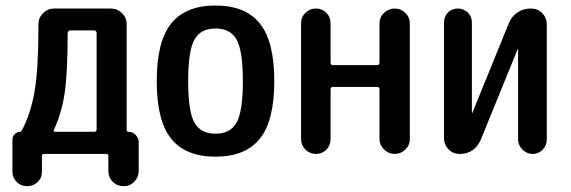

<svg xmlns="http://www.w3.org/2000/svg" viewBox="-20 -550 2040 686"><path d="M172.9 -86.9Q168.9 -79.1 177.7 -79.1H316.4Q325.2 -79.1 325.2 -87.9V-431.6Q325.2 -440.4 316.4 -441.4H231.4Q222.7 -441.4 221.7 -430.7Q221.7 -292 211.4 -220.2Q201.2 -148.4 172.9 -86.9ZM24.4 63.5V-51.8Q24.4 -62.5 32.7 -70.8Q41 -79.1 51.8 -79.1Q55.7 -79.1 57.6 -83Q89.8 -143.6 103.5 -223.6Q117.2 -303.7 117.2 -448.2V-462.9Q117.2 -486.3 133.8 -502.9Q150.4 -519.5 172.9 -519.5H376Q399.4 -519.5 416 -502.9Q432.6 -486.3 432.6 -462.9V-85Q432.6 -79.1 439.5 -79.1Q454.1 -79.1 464.8 -67.9Q475.6 -56.6 475.6 -42V60.5Q475.6 83 460 99.1Q444.3 115.2 421.4 115.2Q398.4 115.2 382.8 99.6Q367.2 84 367.2 60.5V7.8Q367.2 0 359.4 0H137.7Q129.9 0 129.9 7.8V63.5Q129.9 85.9 114.3 100.6Q98.6 115.2 76.7 115.2Q54.7 115.2 39.6 100.1Q24.4 85 24.4 63.5Z M825.2 -408.7Q802.7 -448.2 750 -448.2Q697.3 -448.2 674.8 -408.7Q652.3 -369.1 652.3 -260.3Q652.3 -151.4 674.8 -111.8Q697.3 -72.3 750 -72.3Q802.7 -72.3 825.2 -111.8Q847.7 -151.4 847.7 -260.3Q847.7 -369.1 825.2 -408.7ZM908.2 -54.2Q856.4 9.8 750 9.8Q643.6 9.8 591.8 -54.2Q540 -118.2 540 -260.3Q540 -402.3 591.8 -466.3Q643.6 -530.3 750 -530.3Q856.4 -530.3 908.2 -466.3Q960 -402.3 960 -260.3Q960 -118.2 908.2 -54.2Z M1055.7 -52.7V-466.8Q1055.7 -489.3 1071.3 -504.4Q1086.9 -519.5 1108.9 -519.5Q1130.9 -519.5 1146 -504.4Q1161.1 -489.3 1161.1 -466.8V-326.2Q1161.1 -317.4 1169.9 -317.4H1327.1Q1335.9 -317.4 1335.9 -326.2V-465.8Q1335.9 -488.3 1352.1 -503.9Q1368.2 -519.5 1390.1 -519.5Q1412.1 -519.5 1428.2 -503.9Q1444.3 -488.3 1444.3 -465.8V-53.7Q1444.3 -31.2 1428.2 -15.6Q1412.1 0 1390.1 0Q1368.2 0 1352.1 -16.1Q1335.9 -32.2 1335.9 -53.7V-231.4Q1335.9 -239.3 1327.1 -239.3H1169.9Q1161.1 -239.3 1161.1 -231.4V-52.7Q1161.1 -30.3 1146 -15.1Q1130.9 0 1108.9 0Q1086.9 0 1071.3 -15.6Q1055.7 -31.2 1055.7 -52.7Z M1622.1 0Q1598.6 0 1582.5 -16.6Q1566.4 -33.2 1566.4 -55.7V-469.7Q1566.4 -491.2 1580.6 -505.4Q1594.7 -519.5 1615.7 -519.5Q1636.7 -519.5 1651.4 -505.4Q1666 -491.2 1666 -469.7V-147.5Q1666 -146.5 1667 -146.5Q1668 -146.5 1668 -147.5L1797.9 -466.8Q1807.6 -491.2 1828.6 -505.4Q1849.6 -519.5 1876 -519.5H1877.9Q1901.4 -519.5 1917.5 -502.9Q1933.6 -486.3 1933.6 -462.9V-51.8Q1933.6 -30.3 1918.9 -15.1Q1904.3 0 1883.3 0Q1862.3 0 1846.7 -15.6Q1831.1 -31.2 1831.1 -51.8V-373Q1831.1 -374 1830.1 -374Q1829.1 -374 1829.1 -373L1698.2 -51.8Q1675.8 0 1622.1 0Z"/></svg>

Font: Rounded Mgen+ 1mn medium
Style: Regular
Weight: 500
Designer: [Source Han Sans]
Ryoko NISHIZUKA  (kana & ideographs); Paul D. Hunt (Latin, Greek & Cyrillic); Wenlong ZHANG  (bopomofo
Version: Version 1.059.20150602